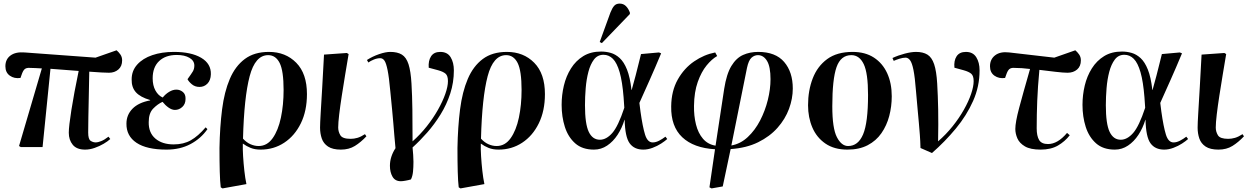

<svg xmlns="http://www.w3.org/2000/svg" viewBox="-20 -819 6983 1069"><path d="M454 14Q407 14 385 -13Q363 -40 363 -80Q363 -115 377.5 -207Q392 -299 418 -424Q380 -427 339.5 -430Q299 -433 261 -436L217 0H96L86 -6L213 -438Q194 -439 176.5 -440Q159 -441 144 -441Q127 -442 117.5 -434Q108 -426 100 -402L94 -385Q60 -380 35 -397.5Q10 -415 10 -450Q10 -489 38.5 -510Q67 -531 117 -527L512 -498L629 -539Q640 -530 650 -516Q660 -502 660 -483Q660 -450 639 -432Q618 -414 587 -414Q574 -414 544.5 -415.5Q515 -417 477 -420Q476 -357 474.5 -290.5Q473 -224 472 -168Q471 -112 471 -81Q471 -44 484.5 -35Q498 -26 514 -26Q524 -26 542.5 -33Q561 -40 584 -58L594 -45Q580 -32 557 -18.5Q534 -5 507 4.5Q480 14 454 14Z M907 14Q797 14 740 -24Q683 -62 684 -131Q684 -179 717.5 -213.5Q751 -248 816 -260V-262Q761 -278 736.5 -305.5Q712 -333 713 -377Q713 -425 744 -459.5Q775 -494 828 -512Q881 -530 948 -530Q1045 -530 1100.5 -497Q1156 -464 1154 -405Q1153 -372 1135 -353.5Q1117 -335 1091 -335Q1066 -335 1048.5 -349.5Q1031 -364 1024 -378Q1045 -407 1053.5 -421Q1062 -435 1062 -454Q1062 -481 1035 -497Q1008 -513 964 -513Q902 -513 866 -479Q830 -445 830 -383Q830 -343 845.5 -315Q861 -287 886 -276Q901 -295 921.5 -307.5Q942 -320 962 -320Q982 -320 998 -307Q1014 -294 1013 -268Q1013 -240 995 -223.5Q977 -207 954 -207Q937 -207 918.5 -220Q900 -233 885 -252Q858 -240 833 -214.5Q808 -189 808 -139Q807 -80 845 -47.5Q883 -15 947 -15Q1002 -15 1042.5 -38Q1083 -61 1125 -110L1135 -100Q1099 -48 1041 -17Q983 14 907 14Z M1219 230 1209 224Q1205 193 1203.5 136Q1202 79 1202 5Q1204 -112 1216.5 -210Q1229 -308 1259.5 -379.5Q1290 -451 1343 -490.5Q1396 -530 1477 -530Q1570 -530 1629.5 -469.5Q1689 -409 1689 -295Q1689 -202 1655 -132.5Q1621 -63 1562.5 -24.5Q1504 14 1431 14Q1399 14 1375.5 4.5Q1352 -5 1333 -19H1332Q1331 11 1333.5 51Q1336 91 1340.5 132Q1345 173 1352 206ZM1420 -6Q1467 -6 1498 -49.5Q1529 -93 1544 -164Q1559 -235 1559 -318Q1559 -425 1537 -468.5Q1515 -512 1473 -512Q1401 -512 1370 -394.5Q1339 -277 1333 -47Q1352 -26 1374.5 -16Q1397 -6 1420 -6Z M1878 14Q1832 14 1806.5 -3Q1781 -20 1771.5 -48Q1762 -76 1762 -108Q1762 -131 1765.5 -190Q1769 -249 1774 -332.5Q1779 -416 1784 -515L1911 -524L1921 -518Q1912 -465 1902 -404.5Q1892 -344 1883 -286Q1874 -228 1868.5 -181.5Q1863 -135 1863 -109Q1863 -86 1875 -66Q1887 -46 1932 -46Q1951 -46 1970 -51.5Q1989 -57 2012 -72L2020 -60Q1989 -27 1956 -6.5Q1923 14 1878 14Z M2212 190Q2180 190 2165.5 165Q2151 140 2151 104Q2151 78 2159 53.5Q2167 29 2182 6Q2178 -33 2175.5 -65.5Q2173 -98 2170 -132.5Q2167 -167 2163 -210Q2159 -253 2153 -312Q2146 -389 2138 -428.5Q2130 -468 2120.5 -481.5Q2111 -495 2097 -495Q2080 -495 2061.5 -487.5Q2043 -480 2031 -471L2023 -485Q2054 -505 2090.5 -517.5Q2127 -530 2153 -530Q2193 -530 2217.5 -515Q2242 -500 2254.5 -461.5Q2267 -423 2271 -354Q2275 -287 2276 -209Q2277 -131 2277 -32Q2320 -70 2356 -115.5Q2392 -161 2418.5 -208Q2445 -255 2459.5 -296.5Q2474 -338 2474 -367Q2474 -397 2461 -408.5Q2448 -420 2419 -428L2367 -442Q2364 -481 2380 -505.5Q2396 -530 2431 -530Q2471 -530 2489 -500.5Q2507 -471 2507 -427Q2507 -360 2487 -298.5Q2467 -237 2433 -182Q2399 -127 2358.5 -81Q2318 -35 2277 2Q2279 18 2280.5 43.5Q2282 69 2282 82Q2282 112 2279.5 137Q2277 162 2268 180Q2255 184 2238 187Q2221 190 2212 190Z M2544 230 2534 224Q2530 193 2528.5 136Q2527 79 2527 5Q2529 -112 2541.5 -210Q2554 -308 2584.5 -379.5Q2615 -451 2668 -490.5Q2721 -530 2802 -530Q2895 -530 2954.5 -469.5Q3014 -409 3014 -295Q3014 -202 2980 -132.5Q2946 -63 2887.5 -24.5Q2829 14 2756 14Q2724 14 2700.5 4.5Q2677 -5 2658 -19H2657Q2656 11 2658.5 51Q2661 91 2665.5 132Q2670 173 2677 206ZM2745 -6Q2792 -6 2823 -49.5Q2854 -93 2869 -164Q2884 -235 2884 -318Q2884 -425 2862 -468.5Q2840 -512 2798 -512Q2726 -512 2695 -394.5Q2664 -277 2658 -47Q2677 -26 2699.5 -16Q2722 -6 2745 -6Z M3287 14Q3222 14 3182.5 -21Q3143 -56 3125 -112.5Q3107 -169 3107 -235Q3107 -290 3119.5 -342.5Q3132 -395 3159 -438Q3186 -481 3227.5 -506.5Q3269 -532 3327 -532Q3354 -532 3380.5 -524.5Q3407 -517 3430.5 -495.5Q3454 -474 3471 -431.5Q3488 -389 3496 -318H3497Q3510 -365 3519 -398.5Q3528 -432 3534.5 -460Q3541 -488 3549 -518L3649 -527L3661 -522Q3626 -438 3598 -375.5Q3570 -313 3540 -246L3546 -198Q3558 -113 3571.5 -69.5Q3585 -26 3614 -26Q3631 -26 3649.5 -35.5Q3668 -45 3685 -58L3695 -45Q3683 -34 3661.5 -20Q3640 -6 3613.5 4Q3587 14 3562 14Q3511 14 3485.5 -21.5Q3460 -57 3458 -152H3457Q3443 -106 3418.5 -68.5Q3394 -31 3360.5 -8.5Q3327 14 3287 14ZM3320 -41Q3356 -41 3389 -78.5Q3422 -116 3456 -219L3452 -277Q3445 -365 3430 -417Q3415 -469 3392.5 -491.5Q3370 -514 3340 -514Q3307 -514 3287 -487.5Q3267 -461 3256 -419Q3245 -377 3241 -328Q3237 -279 3237 -233Q3237 -129 3258 -85Q3279 -41 3320 -41ZM3331 -579 3319 -585 3379 -750Q3389 -775 3400 -787Q3411 -799 3430 -799Q3451 -799 3465 -785Q3479 -771 3487 -749V-741Z M3942 230 3930 224 3961 12Q3842 5 3778.5 -55Q3715 -115 3717 -227Q3718 -313 3753.5 -376Q3789 -439 3844.5 -477Q3900 -515 3962 -527L3973 -507Q3943 -490 3914 -454.5Q3885 -419 3865 -363Q3845 -307 3844 -230Q3843 -174 3855 -126Q3867 -78 3894 -46.5Q3921 -15 3964 -8L4012 -324Q4025 -407 4052 -451.5Q4079 -496 4117 -513Q4155 -530 4201 -530Q4298 -530 4346 -474Q4394 -418 4394 -326Q4394 -270 4373 -213Q4352 -156 4309 -107.5Q4266 -59 4201 -27Q4136 5 4048 11L4004 219ZM4052 -9Q4103 -18 4143.5 -56Q4184 -94 4212 -148Q4240 -202 4255 -262.5Q4270 -323 4270 -378Q4270 -448 4250.5 -480Q4231 -512 4200 -512Q4180 -512 4164 -497.5Q4148 -483 4139 -441Z M4698 14Q4625 14 4576 -19.5Q4527 -53 4503 -109Q4479 -165 4479 -233Q4479 -315 4505 -382.5Q4531 -450 4585.5 -490Q4640 -530 4727 -530Q4797 -530 4845.5 -498.5Q4894 -467 4919.5 -411.5Q4945 -356 4945 -283Q4945 -226 4931 -173Q4917 -120 4887.5 -77.5Q4858 -35 4811 -10.5Q4764 14 4698 14ZM4702 -6Q4758 -6 4785.5 -71Q4813 -136 4813 -290Q4813 -412 4789 -462Q4765 -512 4720 -512Q4661 -512 4637.5 -445Q4614 -378 4614 -227Q4614 -105 4639.5 -55.5Q4665 -6 4702 -6Z M5169 33 5105 5Q5104 -35 5101.5 -67.5Q5099 -100 5096 -134Q5093 -168 5089 -210.5Q5085 -253 5080 -312Q5074 -389 5066 -429Q5058 -469 5047 -483.5Q5036 -498 5022 -498Q5007 -498 4988 -492Q4969 -486 4956 -480L4949 -496Q4981 -511 5017.5 -520.5Q5054 -530 5080 -530Q5119 -530 5143.5 -515Q5168 -500 5181 -461.5Q5194 -423 5198 -354Q5202 -287 5203.5 -209Q5205 -131 5203 -32Q5247 -70 5283.5 -115.5Q5320 -161 5346.5 -208Q5373 -255 5387 -296.5Q5401 -338 5401 -367Q5401 -397 5387.5 -408.5Q5374 -420 5345 -428L5294 -442Q5290 -481 5306 -505.5Q5322 -530 5358 -530Q5397 -530 5415.5 -500.5Q5434 -471 5434 -427Q5434 -338 5398 -257Q5362 -176 5302 -103.5Q5242 -31 5169 33Z M5774 14Q5717 14 5686.5 -4Q5656 -22 5644.5 -48.5Q5633 -75 5633 -101Q5633 -138 5654 -217Q5675 -296 5715 -435Q5692 -438 5669.5 -439.5Q5647 -441 5626 -441Q5609 -442 5599.5 -434Q5590 -426 5582 -402L5576 -385Q5542 -380 5517 -397.5Q5492 -415 5492 -450Q5492 -489 5520.5 -511Q5549 -533 5599 -527L5850 -498L5967 -539Q5978 -530 5988 -516Q5998 -502 5998 -483Q5998 -450 5977 -432Q5956 -414 5924 -414Q5901 -414 5858.5 -419Q5816 -424 5767 -430Q5758 -335 5755 -257.5Q5752 -180 5752 -105Q5752 -62 5765.5 -39.5Q5779 -17 5815 -17Q5869 -17 5921 -79L5936 -66Q5909 -31 5870 -8.5Q5831 14 5774 14Z M6187 14Q6122 14 6082.5 -21Q6043 -56 6025 -112.5Q6007 -169 6007 -235Q6007 -290 6019.5 -342.5Q6032 -395 6059 -438Q6086 -481 6127.5 -506.5Q6169 -532 6227 -532Q6254 -532 6280.5 -524.5Q6307 -517 6330.5 -495.5Q6354 -474 6371 -431.5Q6388 -389 6396 -318H6397Q6410 -365 6419 -398.5Q6428 -432 6434.5 -460Q6441 -488 6449 -518L6549 -527L6561 -522Q6526 -438 6498 -375.5Q6470 -313 6440 -246L6446 -198Q6458 -113 6471.5 -69.5Q6485 -26 6514 -26Q6531 -26 6549.5 -35.5Q6568 -45 6585 -58L6595 -45Q6583 -34 6561.5 -20Q6540 -6 6513.5 4Q6487 14 6462 14Q6411 14 6385.5 -21.5Q6360 -57 6358 -152H6357Q6343 -106 6318.5 -68.5Q6294 -31 6260.5 -8.5Q6227 14 6187 14ZM6220 -41Q6256 -41 6289 -78.5Q6322 -116 6356 -219L6352 -277Q6345 -365 6330 -417Q6315 -469 6292.5 -491.5Q6270 -514 6240 -514Q6207 -514 6187 -487.5Q6167 -461 6156 -419Q6145 -377 6141 -328Q6137 -279 6137 -233Q6137 -129 6158 -85Q6179 -41 6220 -41Z M6764 14Q6718 14 6692.5 -3Q6667 -20 6657.5 -48Q6648 -76 6648 -108Q6648 -131 6651.5 -190Q6655 -249 6660 -332.5Q6665 -416 6670 -515L6797 -524L6807 -518Q6798 -465 6788 -404.5Q6778 -344 6769 -286Q6760 -228 6754.5 -181.5Q6749 -135 6749 -109Q6749 -86 6761 -66Q6773 -46 6818 -46Q6837 -46 6856 -51.5Q6875 -57 6898 -72L6906 -60Q6875 -27 6842 -6.5Q6809 14 6764 14Z"/></svg>

Font: Literata 72pt SemiBold
Style: Italic
Weight: 600
Italic angle: -2°
Designer: Latin by Veronika Burian and Jose Scaglione. Greek by Irene Vlachou. Cyrillic by Vera Evstafieva
Foundry: TypeTogether
Version: Version 3.002